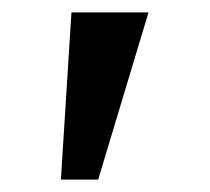

<svg xmlns="http://www.w3.org/2000/svg" viewBox="-20 -720 338 309"><path d="M78 -431 95 -700H219L138 -431Z"/></svg>

Font: Lexend Giga
Style: Regular
Weight: 400
Designer: Bonnie Shaver-Troup, Thomas Jockin
Foundry: Lexend
Version: Version 1.007